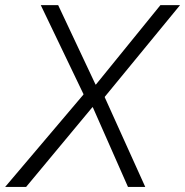

<svg xmlns="http://www.w3.org/2000/svg" viewBox="-32 -740 732 760"><path d="M335.4 -315.4H333.5L71.3 0H-11.7L298.3 -365.7V-367.7L129.4 -719.7H198.2L346.2 -405.3H347.7L603 -719.7H680.7L382.8 -356.9V-354.5L543 0H474.6Z"/></svg>

Font: Reddit Sans Chocolate Light
Style: Italic
Weight: 300
Italic angle: -11.25°
Designer: Stephen Hutchings
Version: Version 1.013